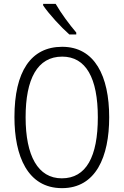

<svg xmlns="http://www.w3.org/2000/svg" viewBox="-20 -967 642 997"><path d="M269 -947H204V-939C234 -894 298 -825 340 -788H376V-798C341 -839 297 -898 269 -947ZM547 -358C547 -572 472 -724 303 -724C140 -724 55 -595 55 -359C55 -157 123 10 302 10C478 10 547 -153 547 -358ZM113 -358C113 -557 174 -673 303 -673C426 -673 488 -562 488 -358C488 -154 428 -41 301 -41C177 -41 113 -158 113 -358Z"/></svg>

Font: Noto Sans Myanmar Condensed Light
Style: Regular
Weight: 300
Width: 3
Designer: Monotype Design Team
Foundry: Monotype Imaging Inc.
Version: Version 2.107